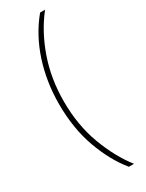

<svg xmlns="http://www.w3.org/2000/svg" viewBox="-228 -749 718 941"><g transform="rotate(-30 131.5 -278.0)"><path d="M51 -278Q51 -403 87.5 -515.5Q124 -628 195 -714H223Q156 -629 117 -517.5Q78 -406 78 -278Q78 -144 119.5 -32.5Q161 79 223 158H194Q131 81 91 -30Q51 -141 51 -278Z"/></g></svg>

Font: Noto Sans Gujarati ExtraCondensed Thin
Style: Regular
Weight: 100
Width: 2
Designer: Jelle Bosma - Monotype Design Team, Universal Thirst
Foundry: Monotype Imaging Inc.
Version: Version 2.106; ttfautohint (v1.8.4.7-5d5b)